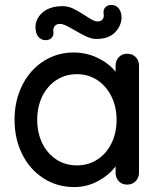

<svg xmlns="http://www.w3.org/2000/svg" viewBox="-20 -749 654 779"><path d="M544 -482V-48Q544 -28 530.5 -14Q517 0 496 0Q475 0 462 -13.5Q449 -27 449 -48V-74Q423 -39 378 -14.5Q333 10 281 10Q213 10 157.5 -25Q102 -60 70.5 -122.5Q39 -185 39 -263Q39 -341 70.5 -403.5Q102 -466 157 -501Q212 -536 278 -536Q331 -536 376.5 -514Q422 -492 449 -458V-482Q449 -503 462 -517Q475 -531 496 -531Q517 -531 530.5 -517.5Q544 -504 544 -482ZM453 -263Q453 -315 432.5 -357Q412 -399 375.5 -423.5Q339 -448 292 -448Q245 -448 208.5 -424Q172 -400 151.5 -358Q131 -316 131 -263Q131 -210 151.5 -168Q172 -126 208.5 -102Q245 -78 292 -78Q339 -78 375.5 -102Q412 -126 432.5 -168Q453 -210 453 -263ZM124 -644Q127 -678 156 -701Q185 -724 234 -724Q256 -724 276 -714.5Q296 -705 324 -687Q342 -675 354 -668.5Q366 -662 376 -662Q388 -662 395 -669.5Q402 -677 401 -690Q400 -693 400 -700Q400 -713 409 -721Q418 -729 431 -729Q451 -729 462.5 -714Q474 -699 473 -673Q470 -640 444.5 -615.5Q419 -591 371 -591Q353 -591 333.5 -599.5Q314 -608 285 -625Q263 -638 248.5 -645Q234 -652 223 -652Q211 -652 203.5 -645Q196 -638 196 -624Q197 -621 197 -616Q197 -602 188 -594Q179 -586 166 -586Q146 -586 134.5 -601Q123 -616 124 -644Z"/></svg>

Font: Quicksand Medium
Style: Regular
Weight: 500
Designer: Andrew Paglinawan
Foundry: Andrew Paglinawan
Version: Version 3.000